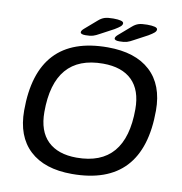

<svg xmlns="http://www.w3.org/2000/svg" viewBox="-93 -953 990 1047"><g transform="rotate(10 402.0 -430.0)"><path d="M374 7Q222 7 140 -69.5Q58 -146 58 -289Q58 -707 448 -707Q601 -707 683.5 -631Q766 -555 766 -413Q766 7 374 7ZM384 -85Q654 -85 654 -401Q654 -506 598.5 -560.5Q543 -615 438 -615Q168 -615 168 -300Q168 -194 224 -139.5Q280 -85 384 -85ZM316 -751Q288 -751 288 -763Q288 -772 302 -784L369 -842Q385 -856 402 -861.5Q419 -867 450 -867Q477 -867 492 -863Q507 -859 507 -850Q507 -841 497.5 -832.5Q488 -824 466 -811L393 -772Q372 -760 357 -755.5Q342 -751 316 -751ZM504 -750Q476 -750 476 -762Q476 -771 490 -783L557 -841Q573 -855 590 -860.5Q607 -866 638 -866Q665 -866 680 -862Q695 -858 695 -849Q695 -840 685.5 -831.5Q676 -823 654 -810L581 -771Q560 -759 545 -754.5Q530 -750 504 -750Z"/></g></svg>

Font: Asap Semi Expanded Semi Expanded Medium
Style: Italic
Weight: 500
Width: 6
Italic angle: -6°
Designer: Pablo Cosgaya
Foundry: Omnibus-Type
Version: Version 3.001; ttfautohint (v1.8.4.7-5d5b)